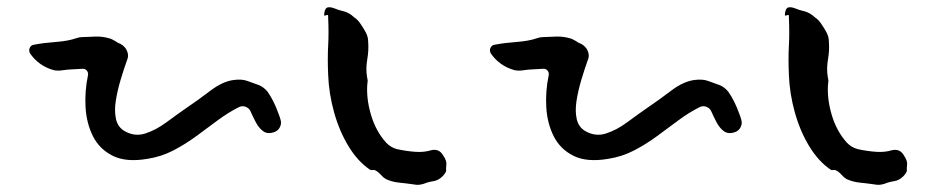

<svg xmlns="http://www.w3.org/2000/svg" viewBox="-20 -521 2598 533"><path d="M759 -188Q762 -178 757 -168Q752 -158 741 -154Q723 -148 711 -156.5Q699 -165 690.5 -181Q682 -197 675 -213Q671 -221 662 -224.5Q653 -228 644 -224Q614 -209 585 -187.5Q556 -166 525.5 -143.5Q495 -121 461.5 -103.5Q428 -86 389 -80Q330 -70 293 -88.5Q256 -107 238 -143Q220 -179 217.5 -223.5Q215 -268 224 -311Q226 -319 221 -325Q216 -331 208 -330Q195 -329 181 -328.5Q167 -328 154 -326Q148 -325 142 -325Q136 -325 130 -326Q108 -332 91.5 -344Q75 -356 64 -372Q59 -380 62.5 -388Q66 -396 75 -397Q101 -402 135 -404.5Q169 -407 192 -415Q200 -418 208 -418Q228 -419 246 -419.5Q264 -420 282 -415Q287 -414 291.5 -411.5Q296 -409 300 -407Q304 -404 308 -402Q322 -397 330 -385Q339 -369 333 -355Q324 -330 315 -300Q306 -270 301.5 -241.5Q297 -213 302 -190.5Q307 -168 326 -157Q354 -141 383.5 -150.5Q413 -160 442 -181.5Q471 -203 497 -221Q531 -244 564.5 -269.5Q598 -295 629 -299Q652 -302 667.5 -296Q683 -290 698 -285Q713 -279 723 -266Q740 -242 753 -206Q755 -201 756.5 -196.5Q758 -192 759 -188Z M1219 -63Q1218 -53 1218.5 -48Q1219 -43 1209 -32Q1197 -20 1183 -18Q1169 -16 1157 -11Q1142 -6 1129 -9Q1108 -12 1088 -14Q1068 -16 1051 -24Q1044 -28 1037 -36Q1030 -44 1022 -48Q1018 -50 1014 -49Q1010 -48 1007 -50Q973 -73 947.5 -115Q922 -157 907.5 -209Q893 -261 891 -313Q889 -359 891 -394.5Q893 -430 891 -472V-477Q891 -481 885 -478.5Q879 -476 880 -480V-483Q882 -499 890 -500.5Q898 -502 909 -497.5Q920 -493 929 -491Q944 -488 956 -479Q958 -477 963 -473Q974 -466 982 -453Q986 -447 989.5 -441.5Q993 -436 996 -430Q1002 -418 1002 -406Q1004 -382 999.5 -356Q995 -330 999 -307Q1000 -303 1000.5 -299Q1001 -295 1000 -291Q996 -250 1009.5 -203.5Q1023 -157 1052 -125Q1064 -112 1082 -107Q1110 -101 1134 -99.5Q1158 -98 1177 -104Q1199 -109 1210 -90Q1221 -74 1219 -63Z M2038 -188Q2041 -178 2036 -168Q2031 -158 2020 -154Q2002 -148 1990 -156.5Q1978 -165 1969.5 -181Q1961 -197 1954 -213Q1950 -221 1941 -224.5Q1932 -228 1923 -224Q1893 -209 1864 -187.5Q1835 -166 1804.5 -143.5Q1774 -121 1740.5 -103.5Q1707 -86 1668 -80Q1609 -70 1572 -88.5Q1535 -107 1517 -143Q1499 -179 1496.5 -223.5Q1494 -268 1503 -311Q1505 -319 1500 -325Q1495 -331 1487 -330Q1474 -329 1460 -328.5Q1446 -328 1433 -326Q1427 -325 1421 -325Q1415 -325 1409 -326Q1387 -332 1370.5 -344Q1354 -356 1343 -372Q1338 -380 1341.5 -388Q1345 -396 1354 -397Q1380 -402 1414 -404.5Q1448 -407 1471 -415Q1479 -418 1487 -418Q1507 -419 1525 -419.5Q1543 -420 1561 -415Q1566 -414 1570.5 -411.5Q1575 -409 1579 -407Q1583 -404 1587 -402Q1601 -397 1609 -385Q1618 -369 1612 -355Q1603 -330 1594 -300Q1585 -270 1580.5 -241.5Q1576 -213 1581 -190.5Q1586 -168 1605 -157Q1633 -141 1662.5 -150.5Q1692 -160 1721 -181.5Q1750 -203 1776 -221Q1810 -244 1843.5 -269.5Q1877 -295 1908 -299Q1931 -302 1946.5 -296Q1962 -290 1977 -285Q1992 -279 2002 -266Q2019 -242 2032 -206Q2034 -201 2035.5 -196.5Q2037 -192 2038 -188Z M2498 -63Q2497 -53 2497.5 -48Q2498 -43 2488 -32Q2476 -20 2462 -18Q2448 -16 2436 -11Q2421 -6 2408 -9Q2387 -12 2367 -14Q2347 -16 2330 -24Q2323 -28 2316 -36Q2309 -44 2301 -48Q2297 -50 2293 -49Q2289 -48 2286 -50Q2252 -73 2226.5 -115Q2201 -157 2186.5 -209Q2172 -261 2170 -313Q2168 -359 2170 -394.5Q2172 -430 2170 -472V-477Q2170 -481 2164 -478.5Q2158 -476 2159 -480V-483Q2161 -499 2169 -500.5Q2177 -502 2188 -497.5Q2199 -493 2208 -491Q2223 -488 2235 -479Q2237 -477 2242 -473Q2253 -466 2261 -453Q2265 -447 2268.5 -441.5Q2272 -436 2275 -430Q2281 -418 2281 -406Q2283 -382 2278.5 -356Q2274 -330 2278 -307Q2279 -303 2279.5 -299Q2280 -295 2279 -291Q2275 -250 2288.5 -203.5Q2302 -157 2331 -125Q2343 -112 2361 -107Q2389 -101 2413 -99.5Q2437 -98 2456 -104Q2478 -109 2489 -90Q2500 -74 2498 -63Z"/></svg>

Font: Slackside One
Style: Regular
Weight: 400
Version: Version 1.000